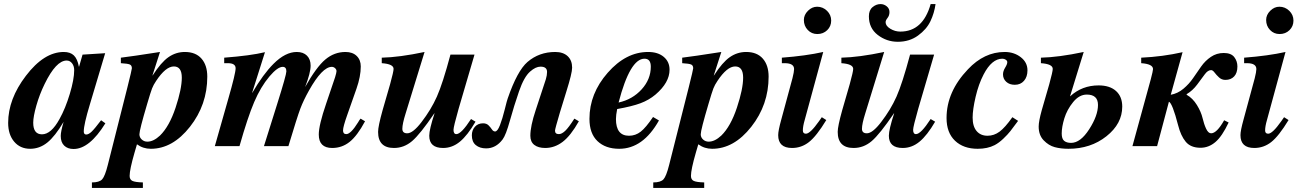

<svg xmlns="http://www.w3.org/2000/svg" viewBox="-20 -717 6366 942"><path d="M476 -127 497 -112Q419 14 341 14Q312 14 295 -2.5Q278 -19 278 -50Q278 -71 292 -119Q250 -48 212 -17.5Q174 13 128 13Q79 13 49.5 -22Q20 -57 20 -114Q20 -231 107 -345Q196 -462 293 -462Q325 -462 342.5 -445Q360 -428 367 -390H368L385 -449L496 -456L421 -205Q391 -106 391 -72Q391 -57 403 -57Q415 -57 430 -71.5Q445 -86 476 -127ZM344 -373Q344 -393 333.5 -406.5Q323 -420 307 -420Q255 -420 199 -305Q174 -254 158.5 -199.5Q143 -145 143 -115Q143 -58 186 -58Q231 -58 272 -133Q301 -185 322.5 -256.5Q344 -328 344 -373Z M728 -347H729Q770 -411 806.5 -436.5Q843 -462 887 -462Q940 -462 968.5 -429.5Q997 -397 997 -341Q997 -203 912 -95Q827 13 720 13Q682 13 652 -9L640 32Q616 115 616 146Q616 164 629.5 170.5Q643 177 681 178V205H431V178Q467 178 481 163Q495 148 509 92L605 -288Q627 -376 627 -382Q627 -396 617 -400.5Q607 -405 573 -407V-434Q624 -440 765 -462ZM833 -391Q793 -391 746 -320Q733 -301 726 -283Q719 -265 702 -207Q664 -79 664 -58Q664 -43 675.5 -32.5Q687 -22 703 -22Q733 -22 765 -52Q811 -97 841.5 -189Q872 -281 872 -336Q872 -391 833 -391Z M1749 -135 1771 -122Q1733 -51 1695.5 -21Q1658 9 1610 9Q1544 9 1544 -57Q1544 -103 1580 -208L1624 -338Q1631 -361 1631 -368Q1631 -376 1624 -382.5Q1617 -389 1608 -389Q1561 -389 1496 -273Q1469 -225 1453.5 -184Q1438 -143 1395 0H1275L1340 -207Q1385 -350 1385 -367Q1385 -389 1367 -389Q1342 -389 1302 -342Q1259 -291 1227 -216Q1195 -141 1155 0H1034L1100 -232Q1136 -357 1136 -382Q1136 -407 1098 -407H1080V-434Q1210 -444 1280 -461L1217 -262H1218Q1271 -353 1322 -404Q1380 -462 1436 -462Q1468 -462 1486 -444Q1504 -426 1504 -395Q1504 -360 1477 -290Q1532 -388 1576 -425Q1620 -462 1675 -462Q1710 -462 1730 -442.5Q1750 -423 1750 -391Q1750 -342 1729 -282L1684 -154Q1663 -95 1663 -77Q1663 -59 1679 -59Q1701 -59 1737 -117Q1743 -128 1749 -135Z M2291 -133 2313 -120Q2274 -53 2236.5 -22Q2199 9 2154 9Q2086 9 2086 -51Q2086 -82 2112 -161H2111Q2041 -58 2001.5 -24.5Q1962 9 1913 9Q1835 9 1835 -70Q1835 -97 1857 -176L1894 -304Q1911 -366 1911 -379Q1911 -403 1853 -407V-434Q1940 -436 2063 -462L1970 -160Q1954 -109 1954 -85Q1954 -63 1978 -63Q2006 -63 2048 -118Q2095 -179 2123.5 -243Q2152 -307 2190 -449H2308L2230 -183Q2205 -95 2205 -80Q2205 -59 2219 -59Q2243 -59 2291 -133Z M2798 -135 2820 -122Q2780 -51 2740.5 -21Q2701 9 2655 9Q2621 9 2601.5 -6Q2582 -21 2582 -51Q2582 -98 2608 -176L2658 -328Q2664 -348 2664 -364Q2664 -390 2632 -390Q2608 -390 2581 -366Q2551 -340 2526.5 -269Q2502 -198 2482 -126Q2462 -54 2446 -33Q2413 11 2365 11Q2334 11 2314.5 -5Q2295 -21 2295 -53Q2295 -78 2310 -95Q2325 -112 2350 -112Q2367 -112 2377 -102Q2387 -92 2393.5 -82Q2400 -72 2409 -72Q2421 -72 2433 -103Q2445 -134 2456.5 -180.5Q2468 -227 2471 -234Q2518 -370 2568 -413Q2625 -462 2704 -462Q2743 -462 2765 -441.5Q2787 -421 2787 -385Q2787 -358 2759 -269L2727 -165Q2703 -84 2703 -76Q2703 -59 2722 -59Q2736 -59 2753 -75Q2770 -91 2798 -135Z M3184 -143 3213 -126Q3135 13 3018 13Q2951 13 2911.5 -24.5Q2872 -62 2872 -134Q2872 -258 2961.5 -360Q3051 -462 3160 -462Q3208 -462 3236.5 -438Q3265 -414 3265 -375Q3265 -312 3196 -253Q3164 -226 3122.5 -210.5Q3081 -195 3008 -182Q3002 -152 3002 -133Q3002 -51 3066 -51Q3098 -51 3123.5 -71Q3149 -91 3184 -143ZM3173 -390Q3173 -429 3142 -429Q3071 -429 3015 -214Q3083 -229 3128 -278.5Q3173 -328 3173 -390Z M3482 -347H3483Q3524 -411 3560.5 -436.5Q3597 -462 3641 -462Q3694 -462 3722.5 -429.5Q3751 -397 3751 -341Q3751 -203 3666 -95Q3581 13 3474 13Q3436 13 3406 -9L3394 32Q3370 115 3370 146Q3370 164 3383.5 170.5Q3397 177 3435 178V205H3185V178Q3221 178 3235 163Q3249 148 3263 92L3359 -288Q3381 -376 3381 -382Q3381 -396 3371 -400.5Q3361 -405 3327 -407V-434Q3378 -440 3519 -462ZM3587 -391Q3547 -391 3500 -320Q3487 -301 3480 -283Q3473 -265 3456 -207Q3418 -79 3418 -58Q3418 -43 3429.5 -32.5Q3441 -22 3457 -22Q3487 -22 3519 -52Q3565 -97 3595.5 -189Q3626 -281 3626 -336Q3626 -391 3587 -391Z M3990 -550Q3962 -550 3943 -570Q3924 -590 3924 -619Q3924 -644 3944 -664Q3964 -684 3989 -684Q4017 -684 4037.5 -664Q4058 -644 4058 -616Q4058 -588 4038.5 -569Q4019 -550 3990 -550ZM4012 -142 4034 -128Q3986 -49 3949 -20Q3912 9 3866 9Q3798 9 3798 -54Q3798 -76 3813 -130L3868 -333Q3876 -365 3876 -378Q3876 -407 3830 -407H3816V-434Q3934 -443 4019 -462L3928 -128Q3919 -97 3919 -77Q3919 -61 3934 -61Q3955 -61 3998 -122Z M4546 -697H4570Q4564 -653 4545 -613Q4526 -573 4484 -542.5Q4442 -512 4385 -512Q4330 -512 4286.5 -545.5Q4243 -579 4243 -637Q4243 -667 4261 -682Q4279 -697 4300 -697Q4317 -697 4330.5 -686Q4344 -675 4344 -658Q4344 -641 4334.5 -629Q4325 -617 4325 -608Q4325 -590 4348 -576Q4371 -562 4397 -562Q4508 -562 4546 -697ZM4546 -133 4568 -120Q4529 -53 4491.5 -22Q4454 9 4409 9Q4341 9 4341 -51Q4341 -82 4367 -161H4366Q4296 -58 4256.5 -24.5Q4217 9 4168 9Q4090 9 4090 -70Q4090 -97 4112 -176L4149 -304Q4166 -366 4166 -379Q4166 -403 4108 -407V-434Q4195 -436 4318 -462L4225 -160Q4209 -109 4209 -85Q4209 -63 4233 -63Q4261 -63 4303 -118Q4350 -179 4378.5 -243Q4407 -307 4445 -449H4563L4485 -183Q4460 -95 4460 -80Q4460 -59 4474 -59Q4498 -59 4546 -133Z M4947 -142 4975 -124Q4950 -90 4937 -73.5Q4924 -57 4902.5 -36.5Q4881 -16 4860 -5Q4825 13 4777 13Q4707 13 4665.5 -26.5Q4624 -66 4624 -138Q4624 -267 4729 -377Q4809 -462 4909 -462Q4955 -462 4988 -436.5Q5021 -411 5021 -372Q5021 -340 5004 -320.5Q4987 -301 4959 -301Q4933 -301 4917 -315.5Q4901 -330 4901 -352Q4901 -368 4911.5 -385Q4922 -402 4922 -412Q4922 -419 4914.5 -424Q4907 -429 4898 -429Q4846 -429 4806 -352Q4781 -304 4766.5 -241.5Q4752 -179 4752 -140Q4752 -97 4771.5 -74Q4791 -51 4825 -51Q4857 -51 4884 -71Q4911 -91 4947 -142Z M5230 -245H5231Q5289 -298 5370 -298Q5425 -298 5455.5 -270.5Q5486 -243 5486 -194Q5486 -110 5408.5 -48.5Q5331 13 5222 13Q5185 13 5155 5Q5125 -3 5100.5 -28.5Q5076 -54 5076 -96Q5076 -122 5091 -176L5128 -304Q5145 -366 5145 -379Q5145 -403 5087 -407V-434Q5174 -436 5297 -462ZM5367 -202Q5367 -253 5312 -253Q5275 -253 5245 -216Q5215 -179 5202 -136.5Q5189 -94 5189 -62Q5189 -36 5201 -26Q5213 -16 5235 -16Q5281 -16 5324 -83Q5367 -150 5367 -202Z M5782 -461 5724 -252Q5758 -258 5786 -281.5Q5814 -305 5833.5 -333.5Q5853 -362 5873 -390.5Q5893 -419 5921 -438Q5949 -457 5984 -457Q6020 -457 6035.5 -437Q6051 -417 6051 -391Q6051 -359 6035 -342Q6019 -325 5992 -325Q5974 -325 5961 -337Q5948 -349 5939 -361Q5930 -373 5922 -373Q5906 -373 5891 -352.5Q5876 -332 5853.5 -302Q5831 -272 5802 -255V-252Q5832 -235 5852.5 -201.5Q5873 -168 5880 -138Q5887 -108 5897.5 -85.5Q5908 -63 5922 -63Q5950 -63 5986 -127L6008 -116Q5976 -48 5943 -20Q5910 8 5870 8Q5822 8 5797.5 -21.5Q5773 -51 5760 -103Q5732 -211 5715 -218L5657 0H5536L5626 -328Q5637 -370 5637 -378Q5637 -403 5579 -407V-434Q5685 -439 5782 -461Z M6258 -550Q6230 -550 6211 -570Q6192 -590 6192 -619Q6192 -644 6212 -664Q6232 -684 6257 -684Q6285 -684 6305.5 -664Q6326 -644 6326 -616Q6326 -588 6306.5 -569Q6287 -550 6258 -550ZM6280 -142 6302 -128Q6254 -49 6217 -20Q6180 9 6134 9Q6066 9 6066 -54Q6066 -76 6081 -130L6136 -333Q6144 -365 6144 -378Q6144 -407 6098 -407H6084V-434Q6202 -443 6287 -462L6196 -128Q6187 -97 6187 -77Q6187 -61 6202 -61Q6223 -61 6266 -122Z"/></svg>

Font: STIX MathJax Alphabets
Style: Bold Italic
Weight: 700
Italic angle: -16.33°
Designer: MicroPress Inc., with final additions and corrections provided by Coen Hoffman, Elsevier (retired)
Version: Version 1.1.1